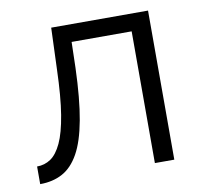

<svg xmlns="http://www.w3.org/2000/svg" viewBox="-64 -590 698 661"><g transform="rotate(-10 284.5 -259.0)"><path d="M25 2.8V-58.8Q51.6 -58.8 73 -73.2Q94.4 -87.6 110.8 -122.6Q127.2 -157.6 137.3 -219.2Q147.4 -280.8 150.4 -376L155.8 -521.1H494.3V0H426.4V-460.5H216.5L214.2 -370.4Q210.5 -261.6 197.2 -189.4Q183.9 -117.2 160.4 -75.4Q136.9 -33.5 103 -15.3Q69.2 2.8 25 2.8Z"/></g></svg>

Font: Raleway Thin
Style: Regular
Weight: 100
Designer: Matt McInerney, Pablo Impallari, Rodrigo Fuenzalida
Foundry: Matt McInerney, Pablo Impallari, Rodrigo Fuenzalida
Version: Version 4.026